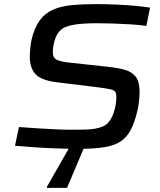

<svg xmlns="http://www.w3.org/2000/svg" viewBox="-20 -716 776 934"><path d="M365 8Q312 8 255.5 6Q199 4 147 0.5Q95 -3 53 -7L72 -98Q113 -95 159 -92Q205 -89 248.5 -87Q292 -85 323 -85Q362 -85 390 -85.5Q418 -86 439.5 -89.5Q461 -93 478 -100Q495 -106 507 -120Q519 -134 526.5 -151Q534 -168 538.5 -186Q543 -204 544.5 -219.5Q546 -235 546 -244Q546 -261 540.5 -269.5Q535 -278 513 -282.5Q491 -287 443 -293L254 -316Q178 -326 151.5 -356.5Q125 -387 125 -440Q125 -457 127 -478Q129 -499 133 -521Q147 -581 173 -616.5Q199 -652 238 -669Q277 -686 329.5 -691Q382 -696 447 -696Q492 -696 540.5 -694Q589 -692 634 -688Q679 -684 710 -679L692 -590Q658 -595 616 -597.5Q574 -600 532.5 -601.5Q491 -603 455 -603Q416 -603 386.5 -601Q357 -599 335.5 -595Q314 -591 297 -584Q281 -577 269.5 -564Q258 -551 251 -534Q244 -517 240.5 -498.5Q237 -480 237 -461Q237 -435 255.5 -425.5Q274 -416 322 -411L506 -391Q553 -386 587 -376.5Q621 -367 640 -343Q659 -319 659 -268Q659 -257 658 -243Q657 -229 655 -213Q653 -197 649 -180Q636 -123 617 -86Q598 -49 567.5 -28.5Q537 -8 488 0Q439 8 365 8ZM209 198 208 193 324 -10H392V-5L306 198Z"/></svg>

Font: Saira Expanded Medium
Style: Italic
Weight: 500
Width: 7
Italic angle: -12°
Designer: Hector Gatti with collaboration of the Omnibus-Type team
Foundry: Omnibus-Type
Version: Version 1.101